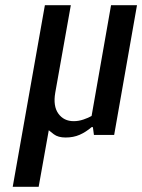

<svg xmlns="http://www.w3.org/2000/svg" viewBox="-20 -520 548 740"><path d="M29 200 153 -500H253L193 -163Q184 -111 205 -82Q226 -53 264 -53Q283 -53 302 -59.5Q321 -66 333 -73L408 -500H508L420 0H342L338 -30H333Q311 -11 287 -0.5Q263 10 233 10Q204 10 187.5 -2.5Q171 -15 168 -18L129 200Z"/></svg>

Font: Cuprum Medium
Style: Italic
Weight: 500
Italic angle: -10°
Version: Version 3.000